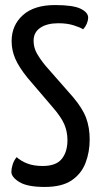

<svg xmlns="http://www.w3.org/2000/svg" viewBox="-20 -730 398 760"><path d="M157 10Q88 10 56.5 -9.5Q25 -29 25 -50Q25 -62 30 -78.5Q35 -95 46 -108Q62 -93 87.5 -83Q113 -73 149 -73Q202 -73 224.5 -101Q247 -129 247 -175Q247 -209 234.5 -238Q222 -267 189 -305L89 -422Q55 -464 40.5 -497.5Q26 -531 26 -567Q26 -630 70.5 -670Q115 -710 198 -710Q269 -710 299 -695.5Q329 -681 329 -660Q329 -650 324 -637.5Q319 -625 309 -614Q299 -621 272.5 -629.5Q246 -638 211 -638Q166 -638 139.5 -620Q113 -602 113 -569Q113 -542 125.5 -519.5Q138 -497 160 -470L268 -347Q307 -301 321 -263Q335 -225 335 -178Q335 -128 318.5 -85Q302 -42 263.5 -16Q225 10 157 10Z"/></svg>

Font: Yanone Kaffeesatz ExtraLight
Style: Regular
Weight: 400
Version: Version 2.003